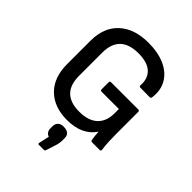

<svg xmlns="http://www.w3.org/2000/svg" viewBox="-252 -795 1160 1160"><g transform="rotate(45 328.0 -214.5)"><path d="M306 12Q196 12 132 -51Q68 -114 68 -228V-427Q68 -541 136.5 -604Q205 -667 325 -667Q408 -667 467 -640Q526 -613 554 -564Q582 -515 573 -450Q572 -439 562 -439L482 -440Q471 -440 472 -451Q476 -512 439.5 -545.5Q403 -579 327 -579Q169 -579 169 -426V-229Q169 -76 323 -76Q400 -76 440.5 -113.5Q481 -151 481 -221V-257H334Q323 -257 323 -267V-327Q323 -338 334 -338H565Q576 -338 576 -327V-136Q576 -103 577.5 -72Q579 -41 583 -12Q585 0 574 0H509Q500 0 498 -9Q493 -36 491 -72H490Q433 12 306 12ZM292 238Q284 238 285 229L300 161Q271 151 271 117V100Q271 79 284 66.5Q297 54 320 54Q374 54 374 100V118Q374 143 365 169L345 232Q342 238 334 238Z"/></g></svg>

Font: Sofia Sans SemiBold
Style: Regular
Weight: 600
Designer: Botio Nikoltchev, Ani Petrova
Foundry: lettersoup
Version: Version 4.101; ttfautohint (v1.8.4.7-5d5b)